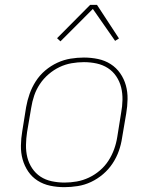

<svg xmlns="http://www.w3.org/2000/svg" viewBox="-20 -766 640 794"><path d="M246 8Q216 8 187.5 2Q159 -4 135.5 -19Q112 -34 96.5 -57Q81 -80 73.5 -107Q66 -134 66.5 -164Q67 -194 72 -223L88 -323Q93 -351 102.5 -378Q112 -405 128 -430Q144 -455 167 -474.5Q190 -494 217 -506.5Q244 -519 272 -523.5Q300 -528 327 -528Q357 -528 385.5 -522Q414 -516 437.5 -501Q461 -486 477 -463Q493 -440 500.5 -413Q508 -386 507.5 -356Q507 -326 502 -297L485 -197Q481 -169 471.5 -142Q462 -115 445.5 -90Q429 -65 406 -45.5Q383 -26 356.5 -13.5Q330 -1 301.5 3.5Q273 8 246 8ZM247 -11Q272 -11 297.5 -15.5Q323 -20 347.5 -31.5Q372 -43 393 -61Q414 -79 428.5 -101.5Q443 -124 452 -149Q461 -174 465 -200L481 -300Q486 -326 486.5 -353Q487 -380 481 -404.5Q475 -429 461 -450Q447 -471 426 -484.5Q405 -498 379.5 -503.5Q354 -509 327 -509Q302 -509 276 -504.5Q250 -500 226 -488.5Q202 -477 181 -459Q160 -441 145 -418.5Q130 -396 121.5 -371Q113 -346 109 -320L92 -220Q88 -194 87.5 -167Q87 -140 93 -115.5Q99 -91 113 -70Q127 -49 147.5 -35.5Q168 -22 194 -16.5Q220 -11 247 -11ZM230 -595 216 -608 353 -746H381L472 -607L456 -597L364 -729Z"/></svg>

Font: Iosevka Thin Extended
Style: Italic
Weight: 100
Width: 7
Italic angle: -9°
Monospace: yes
Designer: Belleve Invis
Foundry: Belleve Invis
Version: Version 32.5.0; ttfautohint (v1.8.4)